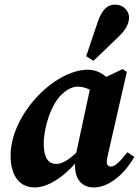

<svg xmlns="http://www.w3.org/2000/svg" viewBox="-20 -803 609 838"><path d="M131.3 15.1C199.4 15.1 279.1 -46.7 339.1 -127H342.8L336.6 -159.8C294 -115.5 257.6 -87.5 225.9 -87.5C192 -87.5 170.9 -112.9 170.9 -176.1C170.9 -246.9 203.2 -348.4 249.7 -391.2C274.3 -414.6 297.6 -424.9 319.6 -424.9C346.5 -424.9 373.3 -413.2 396.9 -396.5L464.7 -446.1C436.5 -479.2 403.4 -498.7 363.9 -498.7C216.3 -498.7 26.3 -302.6 26.3 -124.3C26.3 -21.3 76.9 15.1 131.3 15.1ZM388.7 15.1C463.6 15.1 530.9 -55.3 566.3 -118.3L535.8 -138.7C505.1 -99.3 482.9 -76.1 464.3 -76.1C452.8 -76.1 446.1 -83.3 446.1 -96.6C446.1 -106.9 449.1 -120.7 453.6 -139.3L533.6 -489L514.9 -501.6L383.7 -438.3L377.4 -436.6L306.1 -105.1L310.2 -103.6C308.2 -92.9 307.3 -85.5 307.3 -75.8C308.8 -17.2 340.9 15.1 388.7 15.1ZM356.2 -557.6 387.8 -537.6C423.5 -572 459.6 -605.1 494.6 -640.2C525.7 -669.2 543.1 -696.4 543.1 -726.4C543.1 -760.9 513 -782.9 483.4 -782.9C453.5 -782.9 427.5 -767.6 407.3 -709.1C389.7 -658.9 373.3 -607.9 356.2 -557.6Z"/></svg>

Font: Source Serif 4 Variable
Style: Italic
Weight: 400
Italic angle: -12°
Designer: Frank Grießhammer
Foundry: Adobe Systems Incorporated
Version: Version 4.004;hotconv 1.0.116;makeotfexe 2.5.65601